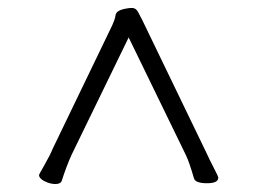

<svg xmlns="http://www.w3.org/2000/svg" viewBox="-20 -735 640 482"><path d="M528 -289Q528 -275 499.5 -275Q471 -275 467 -287Q455 -329 446 -347L303 -641L160 -347Q146 -316 135 -281Q132 -273 119 -273Q106 -273 92 -280Q78 -287 78 -296Q78 -297 92 -321.5Q106 -346 112 -361L262 -672Q268 -685 270 -696Q271 -710 300 -714Q303 -715 312 -715Q321 -715 326.5 -705Q332 -695 337 -685L495 -358Q508 -330 518 -311Q528 -292 528 -289Z"/></svg>

Font: ToneOZ-Pinyin-WenKai-Light
Style: Light
Weight: 300
Designer: Fontworks Inc.
Foundry: ToneOZ
Version: Version 0.240331